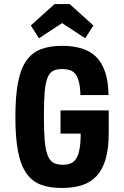

<svg xmlns="http://www.w3.org/2000/svg" viewBox="-20 -926 617 956"><path d="M281.4 -260.8H381.8Q381.6 -213.4 375.9 -183.2Q370.2 -153 359 -135.8Q347.8 -118.6 331 -112.1Q314.2 -105.6 291.8 -105.6Q263.2 -105.6 245.1 -116.1Q227 -126.6 216.6 -154.2Q206.2 -181.8 202.4 -228.8Q198.6 -275.8 198.6 -348.6Q198.6 -421.6 202.4 -467Q206.2 -512.4 216.2 -538Q226.2 -563.6 243.9 -572.9Q261.6 -582.2 289.4 -582.2Q311.6 -582.2 328.3 -576.6Q345 -571 356.1 -556.6Q367.2 -542.2 373.3 -517Q379.4 -491.8 380.4 -452.6H520.4Q519.2 -521.4 503.1 -568.3Q487 -615.2 457.6 -643.9Q428.2 -672.6 385.5 -685.2Q342.8 -697.8 289.4 -697.8Q226.8 -697.8 182.7 -680.6Q138.6 -663.4 110.5 -622.9Q82.4 -582.4 69.5 -514.2Q56.6 -446 56.6 -343.8Q56.6 -241.8 69.5 -173.6Q82.4 -105.4 110.4 -64.5Q138.4 -23.6 182.4 -6.8Q226.4 10 288 10Q344 10 387.2 -3.6Q430.4 -17.2 460.4 -49Q490.4 -80.8 505.9 -133.8Q521.4 -186.8 521.4 -264.6V-376.4H281.4ZM251.4 -905.6 133.4 -799.2 174 -735.4 289.2 -811 404.4 -735.4 445 -799.2 327 -905.6Z"/></svg>

Font: Secuela Light
Style: Regular
Weight: 300
Designer: Fernando Haro
Foundry: deFharo
Version: Version 1.708